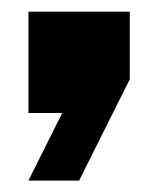

<svg xmlns="http://www.w3.org/2000/svg" viewBox="-20 -196 274 333"><path d="M87.9 0H29.3V-175.8H205.1V-58.6L117.2 117.2H29.3Z"/></svg>

Font: Gerhaus
Style: Regular
Weight: 400
Designer: GGBotNet
Foundry: GGBotNet
Version: 1.01